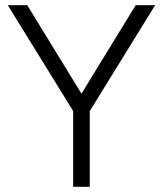

<svg xmlns="http://www.w3.org/2000/svg" viewBox="-20 -720 628 740"><path d="M275 -328 503 -700H578L326 -292ZM262 -336H326V0H262ZM10 -700H85L313 -328L262 -292Z"/></svg>

Font: Oak Sans Light
Style: Regular
Weight: 400
Designer: Erik Kennedy, Walven
Foundry: Erik Kennedy, Walven
Version: Version 1.100;Glyphs 3.1.2 (3151)